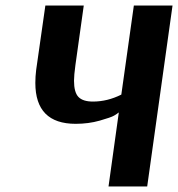

<svg xmlns="http://www.w3.org/2000/svg" viewBox="-20 -670 640 690"><path d="M509 0H370L407 -266Q401 -261 390 -254.5Q379 -248 338.5 -236.5Q298 -225 252 -225Q107 -225 107 -372Q107 -395 110 -419L143 -650H281L251 -436Q246 -399 246 -380Q246 -338 262 -321.5Q278 -305 314 -305Q366 -305 416 -330L461 -650H600Z"/></svg>

Font: Arsenal
Style: Bold Italic
Weight: 700
Italic angle: -9.10001°
Designer: Andrij Shevchenko
Foundry: Stairsfor
Version: Version 2.001;PS 002.001;hotconv 1.0.88;makeotf.lib2.5.64775